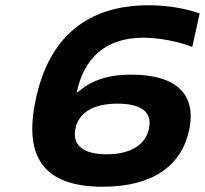

<svg xmlns="http://www.w3.org/2000/svg" viewBox="-20 -699 777 728"><path d="M543 -679C315 -679 165 -562 115 -319C69 -101 148 9 370 9C558 9 668 -70 697 -205C727 -344 645 -416 478 -416C382 -416 323 -391 274 -349H271C298 -479 381 -556 523 -556C589 -556 660 -540 709 -521L737 -648C678 -669 608 -679 543 -679ZM266 -212C279 -271 332 -306 426 -306C515 -306 558 -274 545 -213C534 -153 479 -114 384 -114C294 -114 253 -150 266 -212Z"/></svg>

Font: LT Wave Bold
Style: Italic
Weight: 700
Designer: Daniel Lyons
Version: Version 2.5 (Glyphs App)